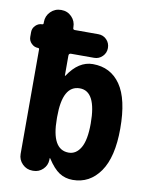

<svg xmlns="http://www.w3.org/2000/svg" viewBox="-85 -811 671 882"><g transform="rotate(10 250.0 -370.0)"><path d="M275.4 -110.4Q310.5 -110.4 331.5 -146.5Q352.5 -182.6 352.5 -259.8Q352.5 -410.2 275.4 -410.2Q195.3 -410.2 195.3 -264.6V-254.9Q195.3 -110.4 275.4 -110.4ZM315.4 -530.3Q398.4 -530.3 444.3 -463.9Q490.2 -397.5 490.2 -259.8Q490.2 -127 442.4 -58.6Q394.5 9.8 315.4 9.8Q280.3 9.8 252.9 -7.8Q225.6 -25.4 197.3 -69.3Q197.3 -70.3 195.3 -70.3Q194.3 -70.3 194.3 -69.3V-61.5Q193.4 -36.1 174.8 -18.1Q156.2 0 129.9 0H126Q98.6 0 79.1 -19.5Q59.6 -39.1 59.6 -66.4V-553.7Q59.6 -559.6 53.7 -559.6Q36.1 -559.6 22.9 -572.8Q9.8 -585.9 9.8 -603.5V-626Q9.8 -643.6 22.9 -656.7Q36.1 -669.9 53.7 -669.9Q59.6 -669.9 59.6 -675.8V-681.6Q59.6 -710 79.6 -730Q99.6 -750 128.9 -750Q158.2 -750 177.7 -730Q197.3 -710 197.3 -681.6V-678.7Q197.3 -669.9 206.1 -669.9H315.4Q338.9 -669.9 354.5 -653.8Q370.1 -637.7 370.1 -614.7Q370.1 -591.8 354 -575.7Q337.9 -559.6 315.4 -559.6H208Q197.3 -559.6 197.3 -548.8V-456.1Q197.3 -455.1 198.2 -455.1Q200.2 -455.1 200.2 -456.1Q249 -530.3 315.4 -530.3Z"/></g></svg>

Font: Rounded-X Mgen+ 2m bold
Style: Bold
Weight: 700
Designer: [Source Han Sans]
Ryoko NISHIZUKA  (kana & ideographs); Paul D. Hunt (Latin, Greek & Cyrillic); Wenlong ZHANG  (bopomofo
Version: Version 1.059.20150602